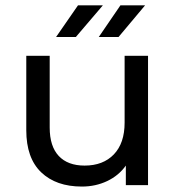

<svg xmlns="http://www.w3.org/2000/svg" viewBox="-20 -698 662 724"><path d="M538.2 -487.6H449.9V-235.5C449.9 -184 436.4 -144.1 409.4 -115.9C382.4 -87.7 345.6 -73.6 299 -73.6C256.7 -73.6 224.2 -85.7 201.5 -109.9C178.8 -134.2 167.4 -169.9 167.4 -217.1V-487.6H79.1V-207C79.1 -137.1 97.8 -84.2 135.2 -48.3C172.7 -12.4 223.9 5.5 288.9 5.5C323.2 5.5 355 -1.4 384.1 -15.2C413.2 -29 436.7 -48.5 454.5 -73.6V0H538.2ZM274.2 -678 191.4 -558.4H265.9L368 -678ZM434.2 -678 352.4 -558.4H426.9L527.2 -678Z"/></svg>

Font: Montserrat Ace
Style: Regular
Weight: 500
Designer: Julieta Ulanovsky
Foundry: Julieta Ulanovsky
Version: Version 1